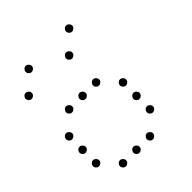

<svg xmlns="http://www.w3.org/2000/svg" viewBox="-204 -904 1008 1008"><g transform="rotate(-45 300.0 -400.5)"><path d="M149 -773Q141 -773 134.5 -766Q128 -759 128 -751V-749Q128 -741 134.5 -734.5Q141 -728 149 -728H151Q159 -728 166 -734.5Q173 -741 173 -749V-751Q173 -759 166 -766Q159 -773 151 -773ZM449 -773Q441 -773 434.5 -766Q428 -759 428 -751V-749Q428 -741 434.5 -734.5Q441 -728 449 -728H451Q459 -728 466 -734.5Q473 -741 473 -749V-751Q473 -759 466 -766Q459 -773 451 -773ZM49 -673Q41 -673 34.5 -666Q28 -659 28 -651V-649Q28 -641 34.5 -634.5Q41 -628 49 -628H51Q59 -628 66 -634.5Q73 -641 73 -649V-651Q73 -659 66 -666Q59 -673 51 -673ZM349 -673Q341 -673 334.5 -666Q328 -659 328 -651V-649Q328 -641 334.5 -634.5Q341 -628 349 -628H351Q359 -628 366 -634.5Q373 -641 373 -649V-651Q373 -659 366 -666Q359 -673 351 -673ZM149 -473Q141 -473 134.5 -466Q128 -459 128 -451V-449Q128 -441 134.5 -434.5Q141 -428 149 -428H151Q159 -428 166 -434.5Q173 -441 173 -449V-451Q173 -459 166 -466Q159 -473 151 -473ZM249 -473Q241 -473 234.5 -466Q228 -459 228 -451V-449Q228 -441 234.5 -434.5Q241 -428 249 -428H251Q259 -428 266 -434.5Q273 -441 273 -449V-451Q273 -459 266 -466Q259 -473 251 -473ZM349 -473Q341 -473 334.5 -466Q328 -459 328 -451V-449Q328 -441 334.5 -434.5Q341 -428 349 -428H351Q359 -428 366 -434.5Q373 -441 373 -449V-451Q373 -459 366 -466Q359 -473 351 -473ZM49 -373Q41 -373 34.5 -366Q28 -359 28 -351V-349Q28 -341 34.5 -334.5Q41 -328 49 -328H51Q59 -328 66 -334.5Q73 -341 73 -349V-351Q73 -359 66 -366Q59 -373 51 -373ZM449 -373Q441 -373 434.5 -366Q428 -359 428 -351V-349Q428 -341 434.5 -334.5Q441 -328 449 -328H451Q459 -328 466 -334.5Q473 -341 473 -349V-351Q473 -359 466 -366Q459 -373 451 -373ZM49 -273Q41 -273 34.5 -266Q28 -259 28 -251V-249Q28 -241 34.5 -234.5Q41 -228 49 -228H51Q59 -228 66 -234.5Q73 -241 73 -249V-251Q73 -259 66 -266Q59 -273 51 -273ZM449 -273Q441 -273 434.5 -266Q428 -259 428 -251V-249Q428 -241 434.5 -234.5Q441 -228 449 -228H451Q459 -228 466 -234.5Q473 -241 473 -249V-251Q473 -259 466 -266Q459 -273 451 -273ZM49 -173Q41 -173 34.5 -166Q28 -159 28 -151V-149Q28 -141 34.5 -134.5Q41 -128 49 -128H51Q59 -128 66 -134.5Q73 -141 73 -149V-151Q73 -159 66 -166Q59 -173 51 -173ZM449 -173Q441 -173 434.5 -166Q428 -159 428 -151V-149Q428 -141 434.5 -134.5Q441 -128 449 -128H451Q459 -128 466 -134.5Q473 -141 473 -149V-151Q473 -159 466 -166Q459 -173 451 -173ZM149 -73Q141 -73 134.5 -66Q128 -59 128 -51V-49Q128 -41 134.5 -34.5Q141 -28 149 -28H151Q159 -28 166 -34.5Q173 -41 173 -49V-51Q173 -59 166 -66Q159 -73 151 -73ZM249 -73Q241 -73 234.5 -66Q228 -59 228 -51V-49Q228 -41 234.5 -34.5Q241 -28 249 -28H251Q259 -28 266 -34.5Q273 -41 273 -49V-51Q273 -59 266 -66Q259 -73 251 -73ZM349 -73Q341 -73 334.5 -66Q328 -59 328 -51V-49Q328 -41 334.5 -34.5Q341 -28 349 -28H351Q359 -28 366 -34.5Q373 -41 373 -49V-51Q373 -59 366 -66Q359 -73 351 -73Z"/></g></svg>

Font: Doto Rounded Light
Style: Regular
Weight: 300
Monospace: yes
Version: Version 1.000